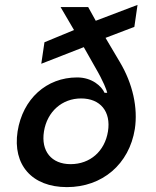

<svg xmlns="http://www.w3.org/2000/svg" viewBox="-20 -759 640 786"><path d="M254 7C399 7 509 -87 532 -231C545 -317 524 -416 470 -506L412 -604L530 -649L543 -739L372 -674L341 -730H228L283 -636L162 -586L149 -498L323 -566L370 -483C404 -425 417 -389 419 -379H408C396 -406 357 -442 296 -442C170 -442 73 -354 52 -221C31 -84 111 7 254 7ZM269 -87C191 -87 147 -140 160 -221C173 -302 234 -356 312 -356C391 -356 435 -302 422 -221C409 -140 349 -87 269 -87Z"/></svg>

Font: JetBrains Mono SemiBold
Style: Italic
Weight: 472
Italic angle: -9°
Monospace: yes
Designer: Philipp Nurullin, Konstantin Bulenkov
Foundry: JetBrains
Version: Version 2.305